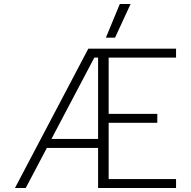

<svg xmlns="http://www.w3.org/2000/svg" viewBox="-20 -943 958 963"><path d="M581 -923H635L557 -754H511ZM423 -699H863V-654H525V-372H769V-327H525V-45H863V0H472V-201H215L109 0H55ZM472 -246V-654H453L238 -246Z"/></svg>

Font: Prompt ExtraLight
Style: Regular
Weight: 275
Designer: Katatrad Team
Foundry: CadsonDemak
Version: Version 1.001